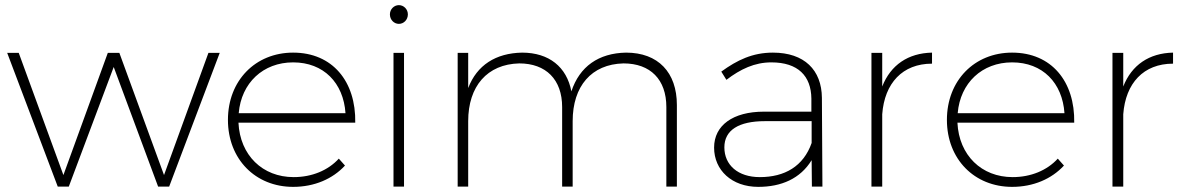

<svg xmlns="http://www.w3.org/2000/svg" viewBox="-20 -727 4600 748"><path d="M8 -521 205 0H248L423 -466L596 0H639L836 -521H792L619 -45L445 -521H400L227 -45L53 -521Z M1122 -522C975 -522 868 -413 868 -260C868 -107 975 1 1122 1C1205 1 1276 -30 1324 -82L1300 -109C1258 -63 1195 -37 1124 -37C1003 -37 915 -122 909 -249H1364C1367 -410 1275 -522 1122 -522ZM910 -286C920 -404 1005 -484 1122 -484C1241 -484 1318 -404 1326 -286Z M1534 -707C1515 -707 1499 -691 1499 -671C1499 -650 1515 -634 1534 -634C1553 -634 1569 -650 1569 -671C1569 -691 1553 -707 1534 -707ZM1513 -521V0H1554V-521Z M2419 -522C2312 -520 2238 -468 2206 -371C2188 -466 2119 -522 2014 -522C1911 -520 1838 -473 1804 -384V-521H1763V0H1804V-255C1804 -391 1878 -477 2003 -480C2107 -480 2170 -417 2170 -310V0H2211V-255C2211 -391 2284 -477 2409 -480C2514 -480 2576 -417 2576 -310V0H2617V-318C2617 -445 2544 -522 2419 -522Z M3184 0 3182 -346C3181 -454 3114 -522 2991 -522C2912 -522 2852 -493 2790 -448L2810 -416C2865 -458 2920 -484 2985 -484C3089 -484 3140 -431 3141 -343V-292H2956C2836 -292 2762 -239 2762 -152C2762 -64 2831 1 2934 1C3024 1 3098 -31 3142 -103L3143 0ZM2940 -37C2855 -37 2802 -84 2802 -153C2802 -220 2858 -255 2960 -255H3142V-170C3110 -79 3037 -37 2940 -37Z M3417 -390V-521H3375V0H3417V-282C3426 -403 3496 -479 3611 -479V-522C3518 -520 3450 -474 3417 -390Z M3923 -522C3776 -522 3669 -413 3669 -260C3669 -107 3776 1 3923 1C4006 1 4077 -30 4125 -82L4101 -109C4059 -63 3996 -37 3925 -37C3804 -37 3716 -122 3710 -249H4165C4168 -410 4076 -522 3923 -522ZM3711 -286C3721 -404 3806 -484 3923 -484C4042 -484 4119 -404 4127 -286Z M4356 -390V-521H4314V0H4356V-282C4365 -403 4435 -479 4550 -479V-522C4457 -520 4389 -474 4356 -390Z"/></svg>

Font: Montserrat arm ExtraLight
Style: Regular
Weight: 275
Designer: Julieta Ulanovsky
Foundry: Julieta Ulanovsky
Version: Version 6.000;PS 006.000;hotconv 1.0.88;makeotf.lib2.5.64775